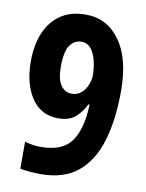

<svg xmlns="http://www.w3.org/2000/svg" viewBox="-82 -854 633 831"><g transform="rotate(10 235.0 -438.0)"><path d="M435 -496Q435 -371 407.5 -277.5Q380 -184 318.5 -132.5Q257 -81 154 -81Q134 -81 107.5 -83Q81 -85 64 -89V-208Q97 -197 134 -197Q230 -197 269 -252.5Q308 -308 311 -414H306Q287 -376 260 -354Q233 -332 187 -332Q111 -332 69.5 -394Q28 -456 28 -555Q28 -626 50.5 -680Q73 -734 117.5 -764.5Q162 -795 228 -795Q322 -795 378.5 -716.5Q435 -638 435 -496ZM230 -676Q199 -676 179.5 -649Q160 -622 160 -553Q160 -498 178.5 -472.5Q197 -447 226 -447Q251 -447 268 -462Q285 -477 294 -499Q303 -521 303 -541Q303 -571 296 -602Q289 -633 273 -654.5Q257 -676 230 -676Z"/></g></svg>

Font: Noto Sans Kannada UI ExtraCondensed
Style: Bold
Weight: 700
Width: 2
Designer: Jelle Bosma - Monotype Design Team
Foundry: Monotype Imaging Inc.
Version: Version 2.005; ttfautohint (v1.8.4.7-5d5b)